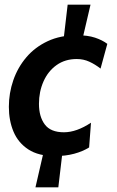

<svg xmlns="http://www.w3.org/2000/svg" viewBox="-20 -659 500 823"><path d="M251 -34 230 144H132L173 -34ZM250 -468 270 -639H368L328 -468ZM216 10Q145 10 101.5 -18.5Q58 -47 38 -94.5Q18 -142 18 -201Q18 -260 37 -315Q56 -370 93 -413.5Q130 -457 184.5 -482.5Q239 -508 310 -508Q356 -508 387.5 -497.5Q419 -487 440 -471L411 -365Q388 -383 363 -394.5Q338 -406 309 -406Q259 -406 222.5 -380Q186 -354 166.5 -310Q147 -266 147 -214Q147 -159 172 -125.5Q197 -92 254 -92Q308 -92 370 -133L362 -27Q335 -10 298 0Q261 10 216 10Z"/></svg>

Font: Cabin VF Beta
Style: Italic
Weight: 400
Italic angle: -7°
Designer: Pablo Impallari
Foundry: Pablo Impallari. http://www.impallari.com Igino Marini. http://www.ikern.com
Version: Version 2.300